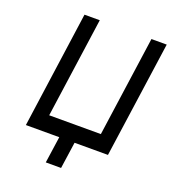

<svg xmlns="http://www.w3.org/2000/svg" viewBox="-153 -813 968 1086"><g transform="rotate(20 331.5 -270.0)"><path d="M70 0H271L248 160H340L363 0H564L663 -700H571L486 -97H175L260 -700H168Z"/></g></svg>

Font: Unageo
Style: Medium-Italic
Weight: 500
Designer: Richard Sepsi
Foundry: Richard Sepsi
Version: Version 2.000